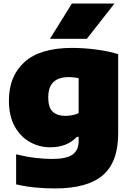

<svg xmlns="http://www.w3.org/2000/svg" viewBox="-20 -828 737 1078"><path d="M289 230Q235 230 180.5 225Q126 220 70.5 207V38.5Q125.5 52 177.8 58.2Q230 64.5 271 64.5Q353.5 64.5 387.5 39.8Q421.5 15 421.5 -35.5V-59.5H411.5Q356.5 -1 262 -1Q200.5 -1 147.5 -30.8Q94.5 -60.5 62.2 -119Q30 -177.5 30 -263.5Q30 -401 118 -480Q206 -559 384.5 -559Q448.5 -559 519 -550Q589.5 -541 643.5 -524V-78.5Q643.5 82 557.2 156Q471 230 289 230ZM347.5 -177.5Q366 -177.5 385.5 -181.2Q405 -185 421.5 -193V-389.5Q409.5 -391.5 395.2 -393.2Q381 -395 365 -395Q309.5 -395 280.2 -367.5Q251 -340 251 -281.5Q251 -223 276.5 -200.2Q302 -177.5 347.5 -177.5ZM260.5 -610 383.5 -808H622.5L467.5 -610Z"/></svg>

Font: Encode Sans SmExp Black
Style: Regular
Weight: 900
Width: 6
Designer: Multiple Designers
Foundry: Impallari Type
Version: Version 3.002; ttfautohint (v1.8.3) -l 8 -r 50 -G 200 -x 14 